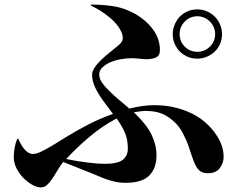

<svg xmlns="http://www.w3.org/2000/svg" viewBox="-20 -785 1040 838"><path d="M512 -640Q498 -676 459.5 -708Q421 -740 376 -761L378 -765Q422 -765 464 -759.5Q506 -754 540 -739Q601 -713 639.5 -667Q678 -621 678 -567Q678 -546 667 -538Q656 -530 638 -528Q628 -526 618 -526.5Q608 -527 597 -528Q586 -529 575 -530Q564 -531 555 -531Q535 -531 510 -527Q485 -523 463.5 -514Q442 -505 427.5 -491.5Q413 -478 413 -460Q413 -442 425.5 -424Q438 -406 457 -388Q475 -370 498 -350.5Q521 -331 545 -311Q603 -326 653 -326Q701 -326 741 -316.5Q781 -307 813.5 -291.5Q846 -276 871 -255Q896 -234 913 -212Q936 -181 946 -155Q956 -129 956 -100Q956 -74 939.5 -51.5Q923 -29 887 -29Q873 -29 863 -33Q853 -37 845 -46Q837 -55 830.5 -69.5Q824 -84 817 -105Q812 -119 807 -135Q802 -151 795 -168Q788 -184 780 -200Q772 -216 761 -231Q738 -261 703 -281Q668 -301 614 -301Q606 -301 595 -299.5Q584 -298 564 -295Q620 -242 641.5 -197Q663 -152 663 -106Q663 -51 631.5 -19Q600 13 527 13Q507 13 491 10Q475 7 459 2Q442 -3 424.5 -10Q407 -17 384 -27Q357 -38 325 -50.5Q293 -63 256 -78Q241 -59 230 -40Q225 -32 219.5 -22.5Q214 -13 208 -5Q197 12 185 22.5Q173 33 159 33Q141 33 120 21Q99 9 81 -9.5Q63 -28 51.5 -51.5Q40 -75 40 -99Q40 -118 44 -140Q48 -162 55 -179H60Q73 -148 89.5 -130.5Q106 -113 124 -113Q132 -113 142 -116Q152 -119 168.5 -127.5Q185 -136 209.5 -150.5Q234 -165 272 -189Q316 -216 365.5 -241.5Q415 -267 473 -288Q450 -318 433 -341.5Q416 -365 404.5 -385Q393 -405 387.5 -423Q382 -441 382 -460Q382 -474 393.5 -491Q405 -508 424 -526Q442 -543 462.5 -559Q483 -575 498 -588Q514 -602 515.5 -614Q517 -626 512 -640ZM437 -70Q495 -70 516.5 -88Q538 -106 538 -136Q538 -177 525 -206.5Q512 -236 489 -268Q428 -236 372.5 -189.5Q317 -143 269 -91Q317 -81 362.5 -75.5Q408 -70 437 -70ZM949 -636Q949 -613 940.5 -593.5Q932 -574 917.5 -560Q903 -546 883 -537.5Q863 -529 841 -529Q818 -529 798.5 -537.5Q779 -546 765 -560Q751 -574 742.5 -593.5Q734 -613 734 -636Q734 -658 742.5 -678Q751 -698 765 -712.5Q779 -727 798.5 -735.5Q818 -744 841 -744Q863 -744 883 -735.5Q903 -727 917.5 -712.5Q932 -698 940.5 -678Q949 -658 949 -636ZM919 -636Q919 -668 896 -691Q873 -714 841 -714Q809 -714 786.5 -691Q764 -668 764 -636Q764 -604 786.5 -581.5Q809 -559 841 -559Q873 -559 896 -581.5Q919 -604 919 -636Z"/></svg>

Font: XinYuGongZhangJiaSongA
Style: Regular
Weight: 900
Designer: XinYuGong
Foundry: Adobe Systems Incorporated
Version: Version 1.00